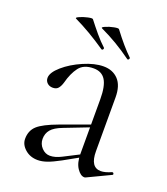

<svg xmlns="http://www.w3.org/2000/svg" viewBox="-125 -745 730 840"><g transform="rotate(20 240.0 -324.5)"><path d="M365 8Q347 8 330.5 -16.5Q314 -41 314 -83V-337Q314 -398 296.5 -426Q279 -454 241 -454Q195 -454 173.5 -425.5Q152 -397 140 -351Q135 -334 126.5 -323.5Q118 -313 101 -313Q85 -313 75 -322.5Q65 -332 65 -346Q65 -371 100.5 -402Q136 -433 187 -455Q238 -477 279 -477Q322 -477 348 -449.5Q374 -422 374 -367V-117Q374 -42 423 -42Q443 -42 472 -55H474Q478 -55 479.5 -50.5Q481 -46 477 -44L372 6Q368 8 365 8ZM64 -62Q64 -100 89 -123Q114 -146 182 -171L325 -223L327 -211L203 -163Q166 -149 151 -131Q136 -113 136 -88Q136 -64 152.5 -46.5Q169 -29 191 -29Q215 -29 244 -44L334 -90L336 -77L248 -28Q213 -9 190 -1Q167 7 147 7Q112 7 88 -14Q64 -35 64 -62ZM215 -631Q208 -634 225 -641.5Q242 -649 262.5 -653Q283 -657 286 -653Q335 -588 373 -552L374 -550Q374 -546 371 -543Q368 -540 365 -542Q291 -596 215 -631ZM94 -632Q87 -635 103.5 -642.5Q120 -650 140.5 -654.5Q161 -659 164 -655Q184 -629 207 -601.5Q230 -574 252 -554Q253 -553 253 -551Q253 -548 250 -545Q247 -542 244 -544Q165 -598 94 -632Z"/></g></svg>

Font: Cormorant Unicase
Style: Regular
Weight: 400
Designer: Christian Thalmann (Catharsis Fonts)
Foundry: Catharsis Fonts
Version: Version 4.000